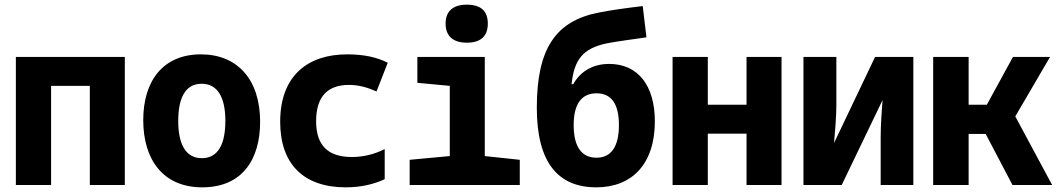

<svg xmlns="http://www.w3.org/2000/svg" viewBox="-20 -793 4544 823"><path d="M48 0H199V-425H365V0H515V-549H48Z M847 10C1018 10 1095 -109 1095 -271C1095 -453 997 -560 841 -560C677 -560 594 -444 594 -278C594 -110 678 10 847 10ZM845 -115C776 -115 744 -175 744 -275C744 -372 774 -434 844 -434C914 -434 946 -374 946 -275C946 -175 915 -115 845 -115Z M1462 10C1527 10 1582 -3 1629 -25V-154C1586 -132 1538 -120 1488 -120C1388 -120 1335 -168 1335 -273C1335 -380 1385 -429 1476 -429C1517 -429 1553 -419 1594 -401L1642 -524C1597 -547 1542 -560 1468 -560C1302 -560 1181 -471 1181 -271C1181 -90 1281 10 1462 10Z M1981 -610C2043 -610 2071 -640 2071 -692C2071 -745 2042 -773 1981 -773C1922 -773 1890 -745 1890 -692C1890 -637 1924 -610 1981 -610ZM1736 0H2208V-108L2058 -124V-549H1769V-438L1908 -425V-124L1736 -108Z M2536 10C2689 10 2787 -90 2787 -273C2787 -425 2716 -519 2591 -519C2521 -519 2468 -487 2437 -432H2430C2441 -536 2477 -585 2580 -607C2627 -616 2689 -624 2751 -633L2735 -767C2667 -759 2595 -749 2546 -739C2362 -703 2281 -585 2281 -331C2281 -95 2373 10 2536 10ZM2537 -117C2473 -117 2439 -164 2439 -257C2439 -349 2474 -393 2537 -393C2599 -393 2633 -350 2633 -257C2633 -162 2598 -117 2537 -117Z M2863 0H3014V-220H3180V0H3330V-549H3180V-344H3014V-549H2863Z M3424 0H3588L3763 -364C3760 -324 3755 -258 3755 -208V0H3895V-549H3731L3555 -180C3559 -222 3565 -294 3565 -341V-549H3424Z M3980 0H4132V-219H4205L4320 0H4490L4332 -294L4481 -549H4322L4210 -344H4132V-549H3980Z"/></svg>

Font: Noto Sans Mono SemiCondensed ExtraBold
Style: Regular
Weight: 800
Width: 4
Designer: Monotype Design Team
Foundry: Monotype Imaging Inc.
Version: Version 2.014